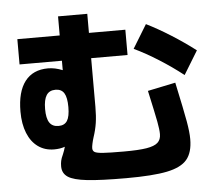

<svg xmlns="http://www.w3.org/2000/svg" viewBox="-55 -835 1049 939"><g transform="rotate(-5 469.0 -365.5)"><path d="M214.8 -42Q214.8 -56.6 217.5 -69.3Q220.2 -82 228.5 -99.6Q236.8 -119.1 241.2 -136.2Q217.8 -127.9 188.5 -127.9Q143.1 -127.9 109.6 -151.9Q76.2 -175.8 58.1 -220.5Q40 -265.1 40 -326.2Q40 -423.3 79.1 -474.4Q118.2 -525.4 192.4 -525.4Q226.6 -525.4 263.7 -510.3V-556.6H55.7V-680.7H263.7V-774.4H407.2V-680.7H585.9V-556.6H407.2V-317.4Q407.2 -272.5 402.1 -238.8Q397 -205.1 384.8 -168.9Q379.9 -153.3 377 -139.2Q374 -125 374 -117.2Q374 -104 384.3 -98.1Q394.5 -92.3 425.8 -90.1Q457 -87.9 527.3 -87.9Q599.1 -87.9 638.2 -94.2Q677.2 -100.6 693.6 -115.5Q710 -130.4 710 -157.2Q710 -180.2 702.6 -219Q695.3 -257.8 669.9 -373L806.6 -401.4Q836.9 -260.3 846.2 -207.3Q855.5 -154.3 855.5 -120.1Q855.5 -54.7 826.4 -20Q797.4 14.6 727.8 28.8Q658.2 43 527.3 43Q401.9 43 335.7 35.6Q269.5 28.3 242.2 10.3Q214.8 -7.8 214.8 -42ZM275.4 -328.1Q275.4 -375 262.2 -396.5Q249 -418 219.7 -418Q189.5 -418 175.3 -396Q161.1 -374 161.1 -328.1Q161.1 -282.7 175.3 -261.5Q189.5 -240.2 219.7 -240.2Q249 -240.2 262.2 -261Q275.4 -281.7 275.4 -328.1ZM618.2 -584 688.5 -699.2Q744.6 -671.4 807.1 -632.1Q869.6 -592.8 925.8 -549.8L855.5 -434.6Q800.3 -478 738 -517.3Q675.8 -556.6 618.2 -584Z"/></g></svg>

Font: Pretendard ExtraBold
Style: Regular
Weight: 800
Designer: Base glyphs from Inter by Rasmus Andersson; Hangeul glyphs from Noto Sans CJK(Source Han Sans) by Jang Soo-young and Kan
Foundry: Kil Hyung-jin
Version: Version 1.309